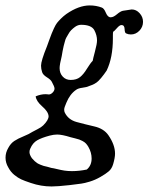

<svg xmlns="http://www.w3.org/2000/svg" viewBox="-109 -422 539 697"><path d="M410.2 -342.8Q410.2 -324.2 397 -310.5Q383.8 -296.9 366.2 -296.9Q356.4 -296.9 348.6 -300.8Q343.8 -302.7 343.3 -316.9Q342.8 -331.1 332 -331.1Q325.2 -331.1 315.4 -319.8Q305.7 -308.6 301.8 -306.6Q300.8 -303.7 300.8 -293V-282.2Q300.8 -212.9 278.3 -166Q275.4 -161.1 268.6 -152.3Q261.7 -143.6 258.3 -139.2Q254.9 -134.8 248.5 -128.4Q242.2 -122.1 233.9 -117.7Q225.6 -113.3 213.9 -109.4Q206.1 -105.5 190.4 -103.5Q174.8 -101.6 167 -95.7Q144.5 -80.1 131.8 -48.8Q124 -31.2 124 -24.4Q124 -17.6 126 -13.7Q138.7 12.7 169.4 21Q200.2 29.3 233.9 37.1Q267.6 44.9 284.2 68.4Q308.6 103.5 308.6 135.7Q308.6 150.4 301.8 173.8Q296.9 190.4 286.1 199.7Q275.4 209 254.9 220.7Q236.3 231.4 216.8 237.3Q197.3 243.2 186 244.6Q174.8 246.1 143.6 250Q99.6 254.9 78.1 254.9Q40 254.9 2.9 242.2Q-20.5 234.4 -32.2 229Q-43.9 223.6 -57.1 212.9Q-70.3 202.1 -79.1 185.5Q-88.9 168.9 -88.9 150.4Q-88.9 131.8 -79.1 115.2Q-70.3 98.6 -57.1 89.8Q-43.9 81.1 -23.4 72.8Q-2.9 64.5 8.8 56.6Q13.7 53.7 27.3 46.9Q41 40 47.9 33.2Q67.4 13.7 67.4 0Q66.4 -16.6 44.4 -35.6Q22.5 -54.7 20.5 -72.3Q39.1 -80.1 56.6 -80.1Q59.6 -80.1 63.5 -79.6Q67.4 -79.1 68.4 -79.1Q75.2 -79.1 82 -85.9Q88.9 -92.8 88.9 -100.6Q88.9 -107.4 79.1 -125Q75.2 -132.8 61 -141.6Q46.9 -150.4 43.9 -160.2Q40 -171.9 40 -183.6Q40 -201.2 61.5 -253.9Q63.5 -259.8 69.8 -276.9Q76.2 -293.9 78.6 -300.3Q81.1 -306.6 86.9 -319.3Q92.8 -332 98.1 -338.9Q103.5 -345.7 112.3 -354.5Q121.1 -363.3 131.8 -371.1Q176.8 -402.3 216.8 -402.3Q240.2 -402.3 260.7 -394.5Q268.6 -391.6 274.9 -376.5Q281.2 -361.3 290 -359.4H293.9Q302.7 -359.4 315.4 -370.1Q328.1 -380.9 336.9 -382.8Q366.2 -387.7 369.1 -387.7Q385.7 -387.7 397.9 -374Q410.2 -360.4 410.2 -342.8ZM1 117.2Q-2 123 -2 129.9Q-2 139.6 6.8 152.3Q11.7 158.2 17.1 163.1Q22.5 168 26.4 170.4Q30.3 172.9 38.6 176.3Q46.9 179.7 49.3 180.2Q51.8 180.7 63.5 183.6Q75.2 186.5 77.1 187.5Q85 188.5 98.6 191.9Q112.3 195.3 125 197.3Q137.7 199.2 152.3 199.2Q178.7 199.2 206.1 193.4Q223.6 178.7 223.6 153.3Q223.6 131.8 211.9 111.3Q208 104.5 203.1 99.1Q198.2 93.8 190.4 89.8Q182.6 85.9 178.7 84.5Q174.8 83 163.1 80.1Q151.4 77.1 147.5 76.2Q116.2 66.4 98.6 66.4Q85.9 66.4 71.3 70.3Q42 78.1 25.9 87.4Q9.8 96.7 1 117.2ZM107.4 -174.8Q107.4 -156.2 118.7 -144Q129.9 -131.8 147.5 -131.8Q168.9 -131.8 181.6 -142.1Q194.3 -152.3 206.5 -172.4Q218.8 -192.4 227.5 -201.2Q228.5 -208 235.8 -235.4Q243.2 -262.7 243.2 -275.4Q243.2 -293.9 233.4 -312.5Q222.7 -332 185.5 -332Q173.8 -332 163.1 -324.2Q155.3 -318.4 149.4 -312.5Q143.6 -306.6 139.2 -298.3Q134.8 -290 131.8 -285.6Q128.9 -281.2 126 -269.5Q123 -257.8 122.1 -254.9Q121.1 -252 118.2 -236.3Q115.2 -220.7 115.2 -218.8Q107.4 -187.5 107.4 -174.8Z"/></svg>

Font: Essays1743
Style: Italic
Weight: 500
Italic angle: -10°
Designer: Based on the typeface in a 1743 English translation of the essays of Montaigne.  PostScript/TrueType font designed by Jo
Version: Version 002.100